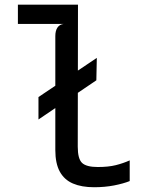

<svg xmlns="http://www.w3.org/2000/svg" viewBox="-20 -798 640 826"><path d="M145.5 -284V-380.5L396.5 -549L394.5 -452.5ZM385 7.5Q331 7.5 293.8 -8.5Q256.5 -24.5 237.2 -59.8Q218 -95 218 -152.5V-642.5Q218 -666 227.2 -679.5Q236.5 -693 253.5 -695H57V-778H315.5L314.5 -167Q314.5 -114.5 333.2 -97Q352 -79.5 400.5 -79.5Q446.5 -79.5 478.2 -87.5Q510 -95.5 538 -108V-19Q510.5 -8 470.5 -0.2Q430.5 7.5 385 7.5Z"/></svg>

Font: Spline Sans Mono
Style: Regular
Weight: 400
Monospace: yes
Designer: Eben Sorkin, Mirko Velimirovic
Foundry: Sorkin Type
Version: Version 1.004